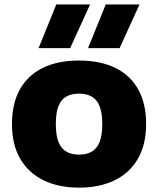

<svg xmlns="http://www.w3.org/2000/svg" viewBox="-20 -828 706 858"><path d="M333.5 10.5Q242 10.5 174.8 -22.2Q107.5 -55 70.5 -118.2Q33.5 -181.5 33.5 -273.5Q33.5 -365.5 69 -428.8Q104.5 -492 171.5 -524.8Q238.5 -557.5 333.5 -557.5Q428 -557.5 495 -524.8Q562 -492 597.5 -428.8Q633 -365.5 633 -274Q633 -182 596.2 -118.5Q559.5 -55 492 -22.2Q424.5 10.5 333.5 10.5ZM333.5 -137Q366.5 -137 389.8 -150.2Q413 -163.5 425 -193.2Q437 -223 437 -273.5Q437 -324 425 -353.8Q413 -383.5 389.8 -396.5Q366.5 -409.5 333.5 -409.5Q300 -409.5 276.8 -396.8Q253.5 -384 241.5 -354.2Q229.5 -324.5 229.5 -274Q229.5 -223.5 241.5 -193.5Q253.5 -163.5 276.8 -150.2Q300 -137 333.5 -137ZM373.5 -613 452.5 -808H603.5L514.5 -613ZM152.5 -613 231.5 -808H382.5L293.5 -613Z"/></svg>

Font: Encode Sans SemiExpanded ExtraBold
Style: Regular
Weight: 800
Width: 6
Designer: Multiple Designers
Foundry: Impallari Type
Version: Version 3.002